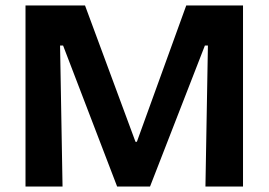

<svg xmlns="http://www.w3.org/2000/svg" viewBox="-20 -680 979 700"><path d="M73 0V-660H290L474 -163H479L659 -660H866V0H729L738 -514H727L527 0H407L210 -514H199L208 0Z"/></svg>

Font: Bricolage Grotesque
Style: Bold
Weight: 700
Designer: Mathieu Triay
Foundry: Atelier Triay
Version: Version 1.001;gftools[0.9.33.dev8+g029e19f]